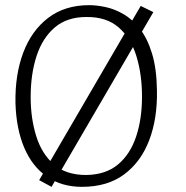

<svg xmlns="http://www.w3.org/2000/svg" viewBox="-20 -710 720 745"><path d="M132 -11 526 -687 575 -663 180 15ZM326 -690Q355 -690 390 -682.5Q425 -675 459.5 -655Q494 -635 523 -598Q552 -561 570 -502Q588 -443 589 -358Q591 -250 559 -166Q527 -82 462 -33.5Q397 15 298 15Q219 15 162 -24.5Q105 -64 74 -137Q43 -210 40 -310Q38 -421 70.5 -506.5Q103 -592 167.5 -641Q232 -690 326 -690ZM315 -644Q240 -644 192.5 -603.5Q145 -563 122 -493Q99 -423 99 -333Q99 -251 120.5 -182Q142 -113 189 -72Q236 -31 314 -31Q390 -32 437.5 -71.5Q485 -111 508 -179.5Q531 -248 531 -335Q531 -421 509.5 -491.5Q488 -562 440.5 -603.5Q393 -645 315 -644Z"/></svg>

Font: Karma Variable Light
Style: Regular
Weight: 300
Designer: Joana Correia
Foundry: Indian Type Foundry
Version: Version 3.000